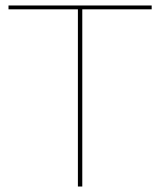

<svg xmlns="http://www.w3.org/2000/svg" viewBox="-20 -680 584 700"><path d="M533 -646H280V0H264V-646H11V-660H533Z"/></svg>

Font: Work Sans Hairline
Style: Regular
Weight: 400
Designer: Wei Huang
Foundry: Wei Huang
Version: Version 1.032